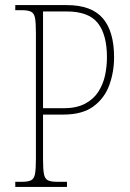

<svg xmlns="http://www.w3.org/2000/svg" viewBox="-20 -734 512 754"><path d="M40 0V-20H65Q90 -20 102 -26Q114 -32 117.5 -51Q121 -70 121 -109V-606Q121 -645 117.5 -663.5Q114 -682 102 -688Q90 -694 65 -694H40V-714H242Q339 -714 383.5 -662.5Q428 -611 428 -509Q428 -452 409.5 -400.5Q391 -349 347.5 -316.5Q304 -284 228 -284H149V-108Q149 -70 152.5 -51Q156 -32 168 -26Q180 -20 205 -20H243V0ZM230 -309Q280 -309 313.5 -326.5Q347 -344 366 -373.5Q385 -403 392.5 -438Q400 -473 400 -509Q400 -598 364 -643.5Q328 -689 242 -689H149V-309Z"/></svg>

Font: Noto Serif Sinhala Condensed Thin
Style: Regular
Weight: 100
Width: 3
Designer: Jelle Bosma - Monotype Design Team
Foundry: Monotype Imaging Inc.
Version: Version 2.007; ttfautohint (v1.8.4.7-5d5b)